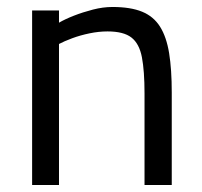

<svg xmlns="http://www.w3.org/2000/svg" viewBox="-20 -530 578 550"><path d="M72 0V-500H149V-465Q166 -475 191.5 -485Q217 -495 246 -502.5Q275 -510 302 -510Q354 -510 387 -496.5Q420 -483 438.5 -453.5Q457 -424 464.5 -377.5Q472 -331 472 -265V0H394V-262Q394 -327 386.5 -366Q379 -405 356.5 -422.5Q334 -440 288 -440Q263 -440 236.5 -434.5Q210 -429 187 -420.5Q164 -412 149 -404V0Z"/></svg>

Font: Cairo Play
Style: Regular
Weight: 400
Designer: Mohamed Gaber, Accademia di Belle Arti di Urbino
Foundry: Kief Type Foundry, Accademia di Belle Arti di Urbino
Version: Version 3.119